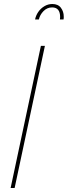

<svg xmlns="http://www.w3.org/2000/svg" viewBox="-20 -938 338 958"><path d="M184 -709H204L53 0H33ZM155 -841Q159 -861 171 -878.5Q183 -896 201.5 -907Q220 -918 241 -918Q270 -918 284 -899Q298 -880 298 -856Q298 -852 298 -848.5Q298 -845 297 -841H279Q279 -844 279.5 -847Q280 -850 280 -853Q280 -901 240 -901Q215 -901 197 -882.5Q179 -864 174 -841Z"/></svg>

Font: Raleway Thin
Style: Italic
Weight: 100
Italic angle: -12°
Designer: Matt McInerney, Pablo Impallari, Rodrigo Fuenzalida
Foundry: Matt McInerney, Pablo Impallari, Rodrigo Fuenzalida
Version: Version 4.026